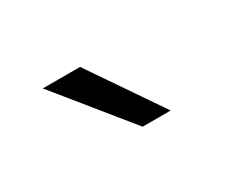

<svg xmlns="http://www.w3.org/2000/svg" viewBox="-42 -840 371 316"><g transform="rotate(-30 143.0 -681.5)"><path d="M121.1 -750 214.4 -613.3H161.1L50.3 -750Z"/></g></svg>

Font: Vazirmatn RD UI ExtraLight
Style: Regular
Weight: 200
Designer: Saber Rastikerdar
Foundry: Saber Rastikerdar
Version: Version 33.003